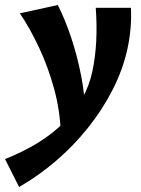

<svg xmlns="http://www.w3.org/2000/svg" viewBox="-67 -455 562 764"><path d="M9 289 -47 178Q26 149 85 112.5Q144 76 188 31.5Q232 -13 260.5 -64Q289 -115 301 -173Q313 -231 316 -293.5Q319 -356 314 -424H454Q456 -383 452.5 -342.5Q449 -302 440 -260Q422 -178 381.5 -98.5Q341 -19 283.5 53Q226 125 156 185Q86 245 9 289ZM175 76Q172 -16 148 -103Q124 -190 88 -266.5Q52 -343 12 -402L163 -435Q193 -376 217 -303Q241 -230 256 -153Q271 -76 272 -3Z"/></svg>

Font: Ysabeau ExtraBold
Style: Italic
Weight: 800
Italic angle: -12°
Designer: Christian Thalmann (Catharsis Fonts)
Version: Version 2.002